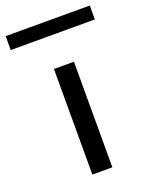

<svg xmlns="http://www.w3.org/2000/svg" viewBox="-191 -801 684 875"><g transform="rotate(-20 151.0 -364.0)"><path d="M102.5 0H199.5V-512H102.5ZM-53 -660.5H355V-728H-53Z"/></g></svg>

Font: Spartan Medium
Style: Regular
Weight: 500
Designer: Matt Bailey, Mirko Velimirovic
Foundry: Matt Bailey
Version: Version 1.003; ttfautohint (v1.8.3)